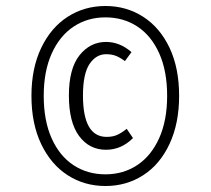

<svg xmlns="http://www.w3.org/2000/svg" viewBox="-20 -755 703 641"><path d="M578 -435Q578 -343 546 -274.5Q514 -206 458 -170Q402 -134 332 -134Q262 -134 206 -170Q150 -206 117.5 -274Q85 -342 85 -435Q85 -527 117.5 -595Q150 -663 206 -699Q262 -735 332 -735Q402 -735 458 -699Q514 -663 546 -595.5Q578 -528 578 -435ZM126 -435Q126 -352 152.5 -293Q179 -234 225.5 -203.5Q272 -173 332 -173Q392 -173 438.5 -204Q485 -235 511.5 -294Q538 -353 538 -435Q538 -518 511.5 -577Q485 -636 438.5 -666.5Q392 -697 332 -697Q272 -697 225.5 -666Q179 -635 152.5 -576Q126 -517 126 -435ZM419 -581 397 -551Q381 -563 367 -568.5Q353 -574 334 -574Q301 -574 279 -541.5Q257 -509 257 -436Q257 -298 336 -298Q357 -298 372 -305Q387 -312 403 -325L424 -294Q385 -255 334 -255Q278 -255 244 -301Q210 -347 210 -436Q210 -526 245.5 -570.5Q281 -615 334 -615Q380 -615 419 -581Z"/></svg>

Font: Fira Sans Extra Condensed Light
Style: Regular
Weight: 300
Width: 1
Designer: Carrois Corporate & Edenspiekermann AG
Foundry: Carrois Corporate GbR & Edenspiekermann AG
Version: Version 4.203